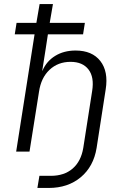

<svg xmlns="http://www.w3.org/2000/svg" viewBox="-20 -750 640 950"><path d="M165 180 175 120H231Q298 120 339.5 84Q381 48 392 -18L436 -300Q447 -368 418 -406Q389 -444 329 -444Q267 -444 225 -404.5Q183 -365 173 -296L126 0H60L151 -580H53L62 -637H160L176 -730H242L226 -637H400L391 -580H217L206 -508L189 -400H190Q210 -447 253 -473.5Q296 -500 354 -500Q436 -500 476.5 -448Q517 -396 503 -308L458 -18Q443 74 379.5 127Q316 180 221 180Z"/></svg>

Font: NKDuy Mono ExtraLight
Style: Italic
Weight: 200
Italic angle: -9°
Monospace: yes
Designer: NKDuy
Foundry: NKDuy
Version: Version 2.251; ttfautohint (v1.8.4.7-5d5b)